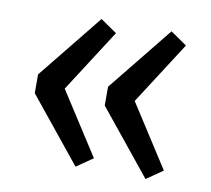

<svg xmlns="http://www.w3.org/2000/svg" viewBox="-62 -604 699 635"><g transform="rotate(10 287.5 -287.0)"><path d="M230 -535 55 -318V-255L230 -39L285 -77L150 -287L285 -497ZM465 -535 290 -318V-255L465 -39L520 -77L385 -287L520 -497Z"/></g></svg>

Font: FiraGO Unicode
Style: Regular
Weight: 400
Designer: bBox Type
Foundry: bBox Type GmbH
Version: Version 1.001;PS 001.001;hotconv 1.0.88;makeotf.lib2.5.64775